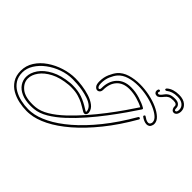

<svg xmlns="http://www.w3.org/2000/svg" viewBox="-224 -1220 1569 1569"><g transform="rotate(45 560.5 -435.0)"><path d="M1034 -923Q1085 -923 1113.5 -898.5Q1142 -874 1142 -839Q1142 -835 1141.5 -830.5Q1141 -826 1140 -821Q1137 -806 1127.5 -796.5Q1118 -787 1106 -787Q1102 -787 1096 -789Q1086 -792 1079.5 -804.5Q1073 -817 1074 -831Q1075 -842 1065.5 -849.5Q1056 -857 1033 -857Q1004 -857 988.5 -849.5Q973 -842 959 -824Q947 -808 934.5 -797.5Q922 -787 911 -787Q896 -787 887.5 -795Q879 -803 879 -815Q879 -825 883 -833Q886 -838 893 -838Q898 -838 901 -834.5Q904 -831 901 -825Q900 -822 899.5 -820Q899 -818 899 -816Q899 -807 911 -807Q916 -807 925 -815Q934 -823 943 -836Q959 -858 979 -867.5Q999 -877 1033 -877Q1064 -877 1079 -863.5Q1094 -850 1094 -829V-826Q1094 -811 1102 -807H1105Q1117 -807 1120 -825Q1121 -829 1121 -832Q1121 -835 1121 -839Q1121 -866 1098.5 -884.5Q1076 -903 1034 -903Q1003 -903 979.5 -895Q956 -887 939 -873Q935 -870 930 -870Q921 -870 921 -878Q921 -883 927 -889Q966 -923 1034 -923ZM245 53Q202 53 155 43Q108 33 68.5 10.5Q29 -12 4 -51Q-21 -90 -21 -147Q-21 -206 11 -256Q43 -306 96.5 -342.5Q150 -379 214 -399Q278 -419 341 -419Q376 -419 420.5 -413Q465 -407 507.5 -393.5Q550 -380 580 -357Q610 -334 615 -300Q617 -286 610.5 -276Q604 -266 593 -266Q585 -266 578 -270Q561 -279 545 -289.5Q529 -300 511 -309Q486 -322 450.5 -332.5Q415 -343 369 -343Q362 -343 354 -343Q346 -343 338 -342Q248 -334 187.5 -302.5Q127 -271 96 -228Q65 -185 65 -143Q65 -94 108.5 -57Q152 -20 240 -20Q248 -20 257.5 -20.5Q267 -21 277 -22Q328 -27 384.5 -61Q441 -95 499 -149.5Q557 -204 613.5 -268.5Q670 -333 721 -399.5Q772 -466 813 -525.5Q854 -585 881 -626Q850 -643 804 -656Q758 -669 714 -669Q643 -669 604.5 -627Q566 -585 566 -514Q566 -495 556.5 -485Q547 -475 534 -475Q520 -475 507.5 -490Q495 -505 495 -539Q495 -587 512 -626Q529 -665 549 -689Q581 -726 634 -742Q687 -758 747 -758Q803 -758 858 -746.5Q913 -735 958.5 -714.5Q1004 -694 1031.5 -668Q1059 -642 1059 -612Q1059 -608 1058.5 -604.5Q1058 -601 1057 -597Q1052 -578 1041 -570.5Q1030 -563 1016 -563Q1000 -563 983 -570.5Q966 -578 953 -588Q949 -591 949 -595Q949 -601 954.5 -605Q960 -609 965 -604Q974 -597 988 -589.5Q1002 -582 1015 -582Q1023 -582 1029 -586.5Q1035 -591 1038 -602Q1039 -604 1039 -607Q1039 -610 1039 -612Q1039 -636 1013 -658.5Q987 -681 943.5 -699.5Q900 -718 848 -728.5Q796 -739 744 -739Q689 -739 641.5 -724.5Q594 -710 565 -677Q546 -655 530.5 -619Q515 -583 515 -539Q515 -516 521 -505Q527 -494 534 -494Q546 -494 546 -514Q546 -592 590 -640.5Q634 -689 714 -689Q765 -689 816.5 -673Q868 -657 900 -638Q909 -633 903 -623Q875 -580 832.5 -519Q790 -458 738.5 -390Q687 -322 629 -255.5Q571 -189 510.5 -133Q450 -77 391 -42Q332 -7 278 -2Q268 -1 258.5 -0.5Q249 0 240 0Q175 0 131.5 -19.5Q88 -39 66.5 -71.5Q45 -104 45 -142Q45 -189 77.5 -236.5Q110 -284 175 -318.5Q240 -353 336 -362Q344 -363 353 -363Q362 -363 369 -363Q427 -363 475 -346Q523 -329 572 -297Q577 -294 582 -291Q587 -288 592 -286Q595 -286 595 -291Q595 -296 595 -297Q591 -323 569 -341Q547 -359 514.5 -370Q482 -381 446.5 -387.5Q411 -394 379.5 -396Q348 -398 328 -398Q268 -398 209 -377Q150 -356 102.5 -320.5Q55 -285 26.5 -239.5Q-2 -194 -2 -146Q-2 -97 20 -62.5Q42 -28 78.5 -7Q115 14 158.5 23.5Q202 33 244 33Q253 33 262 32.5Q271 32 280 31Q343 25 421 -14Q499 -53 584.5 -126.5Q670 -200 757 -308Q844 -416 926 -558Q929 -563 935 -563Q940 -563 944 -558.5Q948 -554 944 -548Q862 -405 773.5 -295.5Q685 -186 598 -111Q511 -36 430 4.5Q349 45 282 51Q273 52 264 52.5Q255 53 245 53Z"/></g></svg>

Font: Neonderthaw
Style: Regular
Weight: 400
Designer: Robert E. Leuschke
Foundry: Robert E. Leuschke
Version: Version 1.010; ttfautohint (v1.8.3)